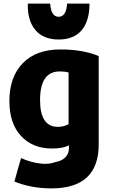

<svg xmlns="http://www.w3.org/2000/svg" viewBox="-20 -826 628 1064"><path d="M527 -26Q527 218 265 218Q153 218 60 180Q81 102 97 50Q151 75 211 81Q252 85 287 72Q323 66 342.5 45.5Q362 25 362 -4V-21Q331 -3 268 -3Q161 -3 96.5 -72.5Q32 -142 32 -266Q32 -399 106 -475.5Q180 -552 315 -552Q441 -552 527 -515ZM360 -138V-424Q343 -430 310 -430Q202 -430 202 -271Q202 -123 301 -123Q334 -123 360 -138ZM134 -806H258Q263 -733 305 -733Q347 -733 352 -806H476Q476 -710 432.5 -658.5Q389 -607 305 -607Q221 -607 176.5 -659Q132 -711 134 -806Z"/></svg>

Font: Repo
Style: ExtraBold
Weight: 800
Designer: Stefan Peev
Foundry: Context Ltd
Version: Version 001.000